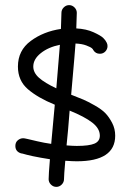

<svg xmlns="http://www.w3.org/2000/svg" viewBox="-20 -630 510 750"><path d="M40 -60Q40 -74 49.5 -82Q59 -90 71 -90Q75 -90 88 -87Q101 -84 126.5 -78Q152 -72 180 -68Q183 -98 194 -221Q128 -248 89 -281.5Q50 -315 50 -370Q50 -433 100 -470Q150 -507 218 -517Q220 -567 220 -580Q220 -592 229 -601Q238 -610 250 -610Q262 -610 271 -601Q280 -592 280 -580Q280 -565 278 -519Q317 -517 345.5 -504Q374 -491 383.5 -481.5Q393 -472 397 -463Q400 -457 400 -450Q400 -438 391.5 -429Q383 -420 370 -420Q353 -420 344 -435Q344 -437 339 -441.5Q334 -446 317 -452.5Q300 -459 275 -460Q274 -441 258 -260Q289 -248 305.5 -241Q322 -234 349.5 -218.5Q377 -203 391.5 -188Q406 -173 418 -150Q430 -127 430 -100Q430 0 280 0Q265 0 235 -2Q230 55 230 70Q230 82 221 91Q212 100 200 100Q188 100 179 91Q170 82 170 70Q170 52 175 -8Q157 -11 139 -14Q121 -17 108 -20Q95 -23 84.5 -25.5Q74 -28 68 -30L62 -31Q40 -38 40 -60ZM280 -60Q328 -60 349 -69Q370 -78 370 -100Q370 -128 340.5 -151Q311 -174 252 -198Q246 -118 240 -62Q266 -60 280 -60ZM110 -370Q110 -346 132.5 -326Q155 -306 200 -285Q212 -429 214 -455Q169 -446 139.5 -422.5Q110 -399 110 -370Z"/></svg>

Font: Pecita
Style: Book
Weight: 400
Width: 7
Version: Version 4.3